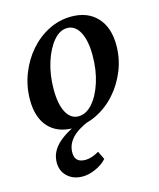

<svg xmlns="http://www.w3.org/2000/svg" viewBox="-105 -537 695 840"><g transform="rotate(-15 242.0 -117.5)"><path d="M182 12Q109 12 69 -32Q29 -76 29 -156Q29 -217 50.5 -272.5Q72 -328 109 -370.5Q146 -413 194.5 -437.5Q243 -462 297 -462Q371 -462 413.5 -416.5Q456 -371 456 -290Q456 -230 434 -175.5Q412 -121 374 -78.5Q336 -36 286.5 -12Q237 12 182 12ZM216 -32Q251 -32 280 -65Q309 -98 326.5 -153Q344 -208 344 -274Q344 -341 323.5 -379.5Q303 -418 267 -418Q233 -418 204.5 -384Q176 -350 158.5 -294.5Q141 -239 141 -173Q141 -106 161 -69Q181 -32 216 -32ZM166 227Q124 227 97.5 202.5Q71 178 71 139Q71 91 111 54Q151 17 238 -17L253 0Q148 42 148 115Q148 160 196 160Q224 160 258 140L276 177Q258 198 226.5 212.5Q195 227 166 227Z"/></g></svg>

Font: Petrona SemiBold
Style: Italic
Weight: 600
Italic angle: -9°
Designer: Ringo R. Seeber
Foundry: Ringo R. Seeber
Version: Version 2.001; ttfautohint (v1.8.3)